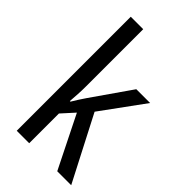

<svg xmlns="http://www.w3.org/2000/svg" viewBox="-233 -833 905 905"><g transform="rotate(45 220.0 -380.0)"><path d="M154 -377Q154 -353 152.5 -326.5Q151 -300 149 -276H153Q162 -291 174 -310Q186 -329 196 -343L331 -537H423L267 -323L434 0H341L211 -261L154 -198V0H71V-760H154Z"/></g></svg>

Font: Noto Sans Tamil Condensed
Style: Regular
Weight: 400
Width: 3
Designer: Jelle Bosma - Monotype Design Team
Foundry: Monotype Imaging Inc.
Version: Version 2.004; ttfautohint (v1.8.4.7-5d5b)